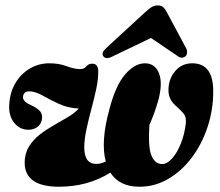

<svg xmlns="http://www.w3.org/2000/svg" viewBox="-20 -698 836 728"><path d="M530.5 -458Q569.5 -457 583.5 -418.5Q597.5 -380 579.5 -315Q565.5 -266.5 546.5 -224.5Q541 -139 554.5 -107.5Q568 -76 595 -76Q613.5 -76 632.2 -96.8Q651 -117.5 665.2 -152.5Q679.5 -187.5 684.5 -229.5Q687 -254 676.8 -266.5Q666.5 -279 653 -291Q633 -307.5 625.2 -324.2Q617.5 -341 619 -363Q620.5 -401 645.2 -429.5Q670 -458 709 -458Q788.5 -458 788.5 -352Q788.5 -281.5 767 -216.5Q745.5 -151.5 707.2 -100.5Q669 -49.5 618.2 -19.8Q567.5 10 509 10Q432.5 10 398.5 -43.5Q355.5 -16.5 306.5 -3.2Q257.5 10 204 10Q74 10 73.5 -81Q73.5 -116 89.8 -142.2Q106 -168.5 131.2 -188Q156.5 -207.5 184.8 -223.5Q213 -239.5 238.2 -254.5Q263.5 -269.5 278.5 -286.5Q237 -288.5 203.5 -304Q170 -319.5 143.2 -334.8Q116.5 -350 95.5 -351.5Q81 -352.5 74.8 -347Q68.5 -341.5 67.5 -333Q64 -314 96 -300Q118 -290 129.2 -279.2Q140.5 -268.5 139.5 -251Q138.5 -230.5 123.8 -218.2Q109 -206 88 -206Q54 -206 32.5 -234Q11 -262 15.5 -308Q19 -351.5 39.8 -385.2Q60.5 -419 93.8 -438.5Q127 -458 167.5 -458Q203.5 -458 232.8 -447Q262 -436 284 -436Q299.5 -436 307.2 -446.2Q315 -456.5 330 -456.5Q352 -456.5 352.5 -428Q353 -398.5 345 -361Q337 -323.5 326.2 -283.8Q315.5 -244 307.5 -206.2Q299.5 -168.5 299.5 -139Q299.5 -76 346 -76.5Q362 -76.5 381 -85.5Q361 -161 394.5 -282.5Q418 -374 454.8 -416.2Q491.5 -458.5 530.5 -458ZM406.5 -484Q382 -471 372 -484.5Q362.5 -497.5 383 -516L528.5 -650Q542 -662.5 553.2 -670Q564.5 -677.5 578 -677.5Q592 -677.5 599.5 -670.2Q607 -663 613.5 -650L686.5 -513.5Q690.5 -505 689 -496.2Q687.5 -487.5 683 -484.5Q668 -473 652 -486.5L552.5 -554Z"/></svg>

Font: Fraunces 144pt S050 Black
Style: Italic
Weight: 900
Italic angle: -16°
Version: Version 1.000; ttfautohint (v1.8.3)